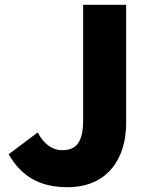

<svg xmlns="http://www.w3.org/2000/svg" viewBox="-20 -765 626 799"><path d="M261 14C428 14 505 -106 505 -252V-745H326V-266C326 -169 295 -140 237 -140C201 -140 163 -163 137 -214L16 -123C69 -31 145 14 261 14Z"/></svg>

Font: Noto Sans KR Black
Style: Regular
Weight: 900
Designer: Ryoko NISHIZUKA 西塚涼子 (kana, bopomofo & ideographs); Paul D. Hunt (Latin, Greek & Cyrillic); Sandoll Communications 산돌커뮤니
Foundry: Adobe
Version: Version 2.004;hotconv 1.0.118;makeotfexe 2.5.65603